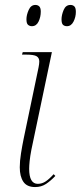

<svg xmlns="http://www.w3.org/2000/svg" viewBox="-20 -747 327 777"><path d="M122 10Q89 10 74.5 -11.5Q60 -33 60 -70Q60 -95 65 -126.5Q70 -158 76 -187L136 -474Q139 -489 139 -498Q139 -513 128 -519.5Q117 -526 85 -526H69L72 -536H190L107 -141Q102 -115 100 -95.5Q98 -76 98 -64Q98 -3 133 -3Q150 -3 165 -13Q180 -23 197 -42L204 -35Q185 -15 166 -2.5Q147 10 122 10ZM251 -641Q241 -641 235 -646.5Q229 -652 229 -669Q229 -686 237.5 -706.5Q246 -727 265 -727Q275 -727 281 -721Q287 -715 287 -699Q287 -678 277.5 -659.5Q268 -641 251 -641ZM109 -641Q100 -641 93.5 -646.5Q87 -652 87 -669Q87 -686 96 -706.5Q105 -727 123 -727Q133 -727 139 -721Q145 -715 145 -700Q145 -678 136 -659.5Q127 -641 109 -641Z"/></svg>

Font: Noto Serif Display Condensed ExtraLight
Style: Italic
Weight: 200
Width: 3
Italic angle: -12°
Designer: Monotype Design Team
Foundry: Monotype Imaging Inc.
Version: Version 2.009